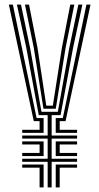

<svg xmlns="http://www.w3.org/2000/svg" viewBox="-20 -820 434 840"><path d="M188.5 0V-112H77.2V-125.5H188.5V-213.5H77.2V-227H188.5V-316.2H149.5L95 -611L54 -800H71.8L111.5 -611L161.5 -330.8H233L283.2 -611L322.8 -800H340.5L299.8 -611L245 -316.2H206V-227H317.2V-213.5H206V-125.5H317.2V-112H206V0ZM153.2 0V-86.5H77.2V-100.2H170.8V0ZM223.8 0V-100.2H317.2V-86.5H241.2V0ZM77.2 -137.2V-151H153.2V-188H77.2V-201.5H170.8V-137.2ZM223.8 -137.2V-201.5H317.2V-188H241.2V-151H317.2V-137.2ZM77.2 -238.8V-252.2H153.2V-290H127.8L18.8 -800H36.2L140.2 -303.5H170.8V-238.8ZM170.2 -344.2 127.8 -611 89.2 -800H107L144 -611L182.5 -357.8H211.2L250.8 -611L287.5 -800H305.2L267 -611L224 -344.2ZM223.8 -238.8V-303.5H254.8L358.2 -800H376L266.8 -290H241.2V-252.2H317.2V-238.8Z"/></svg>

Font: Big Shoulders Inline Text Thin Medium
Style: Regular
Weight: 500
Version: Version 2.002